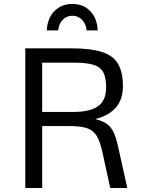

<svg xmlns="http://www.w3.org/2000/svg" viewBox="-20 -947 737 967"><path d="M107.4 0V-703.6H339.4Q438 -703.6 494.6 -684.8Q551.3 -666 575.2 -624.3Q599.1 -582.5 599.1 -512.7Q599.1 -382.8 460 -347.2Q495.1 -338.4 516.4 -324.2Q537.6 -310.1 550.8 -283.4Q564 -256.8 574.2 -210.9L621.1 0H535.2L495.6 -181.2Q484.4 -233.4 467.5 -261.7Q450.7 -290 419.4 -301Q388.2 -312 333 -312H192.4V0ZM192.4 -383.3H352.5Q432.6 -383.3 473.6 -411.9Q514.6 -440.4 514.6 -507.8Q514.6 -554.7 500.7 -581.8Q486.8 -608.9 452.4 -620.1Q418 -631.3 356.9 -631.3H192.4ZM472.2 -793.9H416.5Q413.1 -827.1 393.1 -847.4Q373 -867.7 344.2 -867.7Q315.9 -867.7 296.1 -847.4Q276.4 -827.1 272.9 -793.9H215.8Q218.3 -854 253.7 -890.6Q289.1 -927.2 344.2 -927.2Q399.4 -927.2 434.6 -890.6Q469.7 -854 472.2 -793.9Z"/></svg>

Font: Metrophobic
Style: Regular
Weight: 400
Designer: Vernon Adams
Foundry: Vernon Adams
Version: Version 3.200; ttfautohint (v1.8.4.7-5d5b);gftools[0.9.23]